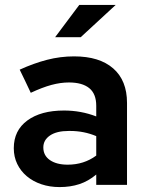

<svg xmlns="http://www.w3.org/2000/svg" viewBox="-20 -751 593 780"><path d="M36 0ZM222 9Q182 9 148 -2.5Q114 -14 89 -35Q64 -56 50 -85Q36 -114 36 -149Q36 -221 91 -261.5Q146 -302 240 -302Q309 -302 371 -278V-321Q371 -370 342.5 -393Q314 -416 260 -416Q226 -416 189 -406Q152 -396 105 -374Q94 -398 82.5 -421.5Q71 -445 60 -468Q117 -494 171 -508Q225 -522 281 -522Q384 -522 440 -473Q496 -424 496 -333V0H371V-42Q339 -15 302.5 -3Q266 9 222 9ZM156 -152Q156 -119 183 -100.5Q210 -82 255 -82Q321 -82 371 -119V-198Q321 -219 265 -219H259Q210 -219 183 -200.5Q156 -182 156 -152ZM302 -731H450L308 -600H204Z"/></svg>

Font: Rosa Sans SemiBold
Style: Regular
Weight: 600
Designer: Pentagram / MCKL
Foundry: Pentagram / MCKL
Version: Version 1.005;September 16, 2019;FontCreator 11.5.0.2425 64-